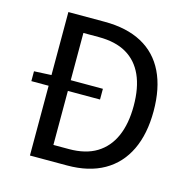

<svg xmlns="http://www.w3.org/2000/svg" viewBox="-99 -752 836 848"><g transform="rotate(15 319.5 -328.0)"><path d="M32 -319V-364L113 -368H346V-319ZM111 0V-656H277Q378 -656 447.5 -618.5Q517 -581 552.5 -508Q588 -435 588 -330Q588 -226 552.5 -152Q517 -78 448.5 -39Q380 0 281 0ZM199 -72H270Q346 -72 396 -102.5Q446 -133 471.5 -190.5Q497 -248 497 -330Q497 -413 471.5 -469.5Q446 -526 396 -555Q346 -584 270 -584H199Z"/></g></svg>

Font: Assistant Medium
Style: Regular
Weight: 500
Designer: Hebrew By Ben Nathan, Latin by Paul Hunt
Version: Version 3.000